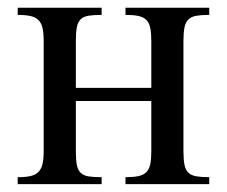

<svg xmlns="http://www.w3.org/2000/svg" viewBox="-20 -467 576 487"><path d="M298.3 0V-17.6Q318.4 -17.6 331.1 -20.3Q343.8 -22.9 351.1 -30.3Q358.4 -37.6 361.1 -50.5Q363.8 -63.5 363.8 -83.5V-210.9H172.4V-83.5Q172.4 -61 175 -48.1Q177.7 -35.2 185.1 -28.3Q192.4 -21.5 205.1 -19.5Q217.8 -17.6 237.8 -17.6V0H24.9V-17.6Q44.9 -17.6 57.6 -20.5Q70.3 -23.4 77.6 -31Q85 -38.6 87.9 -51.3Q90.8 -64 90.8 -83.5V-362.8Q90.8 -382.8 87.9 -395.8Q85 -408.7 77.6 -416Q70.3 -423.3 57.6 -426.3Q44.9 -429.2 24.9 -429.2V-447.3H237.8V-429.2Q217.8 -429.2 205.1 -427.2Q192.4 -425.3 185.1 -418.5Q177.7 -411.6 175 -398.4Q172.4 -385.3 172.4 -362.8V-244.1H363.8V-362.8Q363.8 -383.3 361.1 -396.2Q358.4 -409.2 351.1 -416.5Q343.8 -423.8 331.1 -426.5Q318.4 -429.2 298.3 -429.2V-447.3H510.7V-429.2Q490.7 -429.2 478 -427Q465.3 -424.8 458 -417.7Q450.7 -410.6 448 -397.5Q445.3 -384.3 445.3 -362.8V-83.5Q445.3 -62 448 -48.8Q450.7 -35.6 458 -28.8Q465.3 -22 478 -19.8Q490.7 -17.6 510.7 -17.6V0Z"/></svg>

Font: Doulos SIL CyrE
Style: Regular
Weight: 400
Designer: Walt Agee, Victor Gaultney, Peter Martin, Debbi Hosken, Becca Hirsbrunner
Foundry: SIL International
Version: Version 5.000